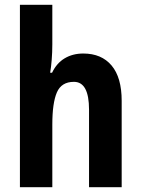

<svg xmlns="http://www.w3.org/2000/svg" viewBox="-20 -780 588 800"><path d="M198 -595Q198 -563 195.5 -531.5Q193 -500 189 -477H197Q216 -517 249.5 -537Q283 -557 327 -557Q403 -557 445 -507Q487 -457 487 -360V0H351V-323Q351 -439 288 -439Q236 -439 217 -395Q198 -351 198 -261V0H63V-760H198Z"/></svg>

Font: Noto Sans Thai Cond
Style: Bold
Weight: 700
Width: 3
Designer: Monotype Design Team
Foundry: Monotype Imaging Inc.
Version: Version 2.002; ttfautohint (v1.8.4.7-5d5b)